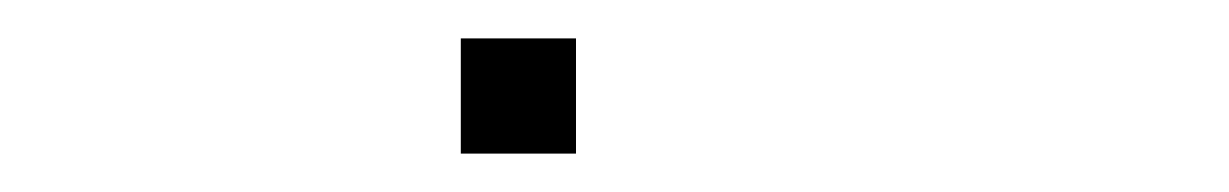

<svg xmlns="http://www.w3.org/2000/svg" viewBox="-20 -400 640 100"><path d="M221 -380Q220 -380 220 -380Q220 -380 220 -379V-321Q220 -320 220 -320Q220 -320 221 -320H279Q280 -320 280 -320Q280 -320 280 -321V-379Q280 -380 280 -380Q280 -380 279 -380Z"/></svg>

Font: Doto Medium
Style: Regular
Weight: 500
Monospace: yes
Version: Version 1.000